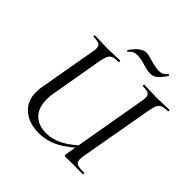

<svg xmlns="http://www.w3.org/2000/svg" viewBox="-198 -940 1123 1123"><g transform="rotate(45 363.5 -378.5)"><path d="M99 -147Q99 -165 102 -186L165 -544Q169 -561 169 -576Q169 -598 156 -605.5Q143 -613 108 -613Q106 -613 106 -619Q106 -625 108 -625L150 -624Q188 -622 211 -622Q235 -622 273 -624L317 -625Q319 -625 319 -619Q319 -613 317 -613Q287 -613 271.5 -607Q256 -601 248.5 -586.5Q241 -572 235 -542L179 -221Q173 -190 173 -162Q173 -92 209.5 -55Q246 -18 313 -18Q363 -18 413 -44Q463 -70 531 -134L541 -124Q466 -51 406 -19.5Q346 12 281 12Q198 12 148.5 -30.5Q99 -73 99 -147ZM481 -19 572 -542Q576 -561 576 -577Q576 -598 563 -605.5Q550 -613 516 -613Q514 -613 514 -619Q514 -625 516 -625L559 -624Q597 -622 620 -622Q643 -622 681 -624L725 -625Q727 -625 727 -619Q727 -613 725 -613Q695 -613 680 -607.5Q665 -602 657 -588Q649 -574 643 -544L561 -81Q558 -63 558 -51Q558 -27 573 -19.5Q588 -12 631 -12Q635 -12 635 -6Q635 0 631 0L548 -1L493 0Q483 0 481 -3Q479 -6 481 -19ZM310 -692Q307 -692 304.5 -694.5Q302 -697 304 -699Q350 -767 395 -767Q411 -767 444 -756Q449 -755 472.5 -748.5Q496 -742 518 -742Q537 -742 549 -748.5Q561 -755 574 -769H575Q578 -769 580 -766.5Q582 -764 581 -762Q554 -722 535.5 -708.5Q517 -695 495 -695Q478 -695 459.5 -700Q441 -705 436 -706Q395 -719 366 -719Q348 -719 338 -714Q328 -709 321 -702Q314 -695 311 -692Z"/></g></svg>

Font: Cormorant Infant Medium
Style: Italic
Weight: 500
Italic angle: -10°
Designer: Christian Thalmann (Catharsis Fonts)
Foundry: Catharsis Fonts
Version: Version 4.000